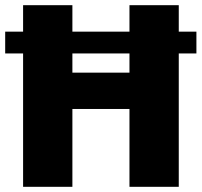

<svg xmlns="http://www.w3.org/2000/svg" viewBox="-20 -720 777 740"><path d="M69 -700H259V-440H479V-700H669V0H479V-300H259V0H69ZM0 -598H737V-514H0Z"/></svg>

Font: Moderustic ExtraBold
Style: Regular
Weight: 800
Designer: Tural Alisoy
Foundry: TAFT Foundry
Version: Version 2.120